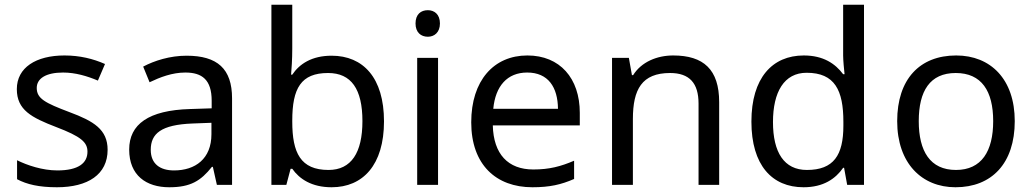

<svg xmlns="http://www.w3.org/2000/svg" viewBox="-20 -780 4355 810"><path d="M434 -148C434 -234 375 -269 273 -307C170 -346 135 -364 135 -409C135 -449 174 -474 246 -474C298 -474 348 -459 393 -440L423 -510C373 -532 317 -546 252 -546C132 -546 51 -495 51 -404C51 -316 113 -284 217 -244C322 -204 349 -180 349 -140C349 -92 311 -61 222 -61C159 -61 94 -83 52 -104V-24C93 -2 145 10 220 10C351 10 434 -44 434 -148Z M767 -545C697 -545 631 -524 584 -499L611 -433C655 -454 706 -474 762 -474C832 -474 873 -444 873 -355V-323L782 -320C607 -315 525 -256 525 -149C525 -40 597 10 694 10C784 10 827 -17 874 -76H878L895 0H959V-365C959 -490 897 -545 767 -545ZM793 -259 872 -262V-214C872 -110 804 -61 714 -61C656 -61 616 -88 616 -148C616 -216 659 -254 793 -259Z M1213 -575V-760H1125V0H1188L1206 -68H1213C1243 -25 1295 10 1379 10C1511 10 1600 -84 1600 -268C1600 -452 1512 -545 1379 -545C1295 -545 1243 -510 1213 -465H1208C1210 -487 1213 -530 1213 -575ZM1364 -472C1462 -472 1509 -404 1509 -269C1509 -136 1462 -63 1366 -63C1248 -63 1213 -135 1213 -267V-271C1213 -408 1250 -472 1364 -472Z M1785 -737C1756 -737 1733 -720 1733 -681C1733 -643 1756 -625 1785 -625C1812 -625 1836 -643 1836 -681C1836 -720 1812 -737 1785 -737ZM1828 -536H1740V0H1828Z M2205 -546C2063 -546 1968 -440 1968 -264C1968 -85 2073 10 2226 10C2299 10 2347 -1 2402 -25V-102C2346 -78 2298 -65 2230 -65C2123 -65 2062 -130 2059 -251H2426V-304C2426 -450 2342 -546 2205 -546ZM2204 -474C2293 -474 2333 -412 2334 -321H2061C2070 -417 2120 -474 2204 -474Z M2820 -546C2752 -546 2686 -519 2651 -463H2646L2633 -536H2562V0H2650V-278C2650 -403 2688 -472 2807 -472C2889 -472 2927 -429 2927 -343V0H3014V-349C3014 -487 2948 -546 2820 -546Z M3370 10C3454 10 3505 -26 3537 -72H3541L3554 0H3625V-760H3537V-546C3537 -526 3541 -484 3543 -467H3537C3504 -511 3454 -546 3371 -546C3238 -546 3150 -451 3150 -267C3150 -83 3237 10 3370 10ZM3384 -63C3288 -63 3241 -137 3241 -265C3241 -392 3288 -473 3383 -473C3502 -473 3538 -399 3538 -266V-250C3538 -125 3497 -63 3384 -63Z M4261 -269C4261 -446 4159 -546 4014 -546C3860 -546 3765 -446 3765 -269C3765 -91 3869 10 4011 10C4164 10 4261 -91 4261 -269ZM3856 -269C3856 -396 3903 -472 4012 -472C4121 -472 4170 -396 4170 -269C4170 -142 4121 -63 4013 -63C3904 -63 3856 -142 3856 -269Z"/></svg>

Font: Noto Sans Inscriptional Parthian
Style: Regular
Weight: 400
Designer: Monotype Design Team
Foundry: Monotype Imaging Inc.
Version: Version 2.003